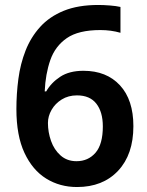

<svg xmlns="http://www.w3.org/2000/svg" viewBox="-20 -743 591 773"><path d="M290 10Q221 10 166 -24Q111 -58 78.5 -127.5Q46 -197 46 -304Q46 -365 54 -425.5Q62 -486 83 -539.5Q104 -593 141.5 -634.5Q179 -676 236.5 -699.5Q294 -723 376 -723Q396 -723 422 -721Q448 -719 465 -715V-611Q427 -622 384 -622Q296 -622 249 -589.5Q202 -557 182.5 -501Q163 -445 160 -375H166Q186 -410 222.5 -434Q259 -458 316 -458Q409 -458 463 -399.5Q517 -341 517 -235Q517 -121 455.5 -55.5Q394 10 290 10ZM288 -94Q335 -94 364.5 -128Q394 -162 394 -234Q394 -292 368 -325.5Q342 -359 290 -359Q255 -359 228.5 -342.5Q202 -326 187.5 -300.5Q173 -275 173 -248Q173 -211 185.5 -175.5Q198 -140 224 -117Q250 -94 288 -94Z"/></svg>

Font: Noto Sans Gurmukhi UI SemiBold
Style: Regular
Weight: 600
Designer: Jelle Bosma - Monotype Design Team
Foundry: Monotype Imaging Inc.
Version: Version 2.004; ttfautohint (v1.8.4.7-5d5b)